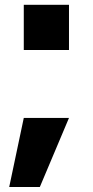

<svg xmlns="http://www.w3.org/2000/svg" viewBox="-20 -709 378 784"><path d="M17.6 54.7 77.1 -227.5H261.7L142.6 54.7ZM77.1 -504.9V-689.5H261.7V-504.9Z"/></svg>

Font: GenEi M Gothic v2 Bold
Style: Regular
Weight: 700
Version: Version 2.0